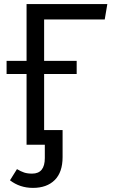

<svg xmlns="http://www.w3.org/2000/svg" viewBox="-20 -708 555 939"><path d="M492.2 -612.8H195.8V-410.2H355V-346.2H195.8V-71.8H286.1V60.1Q286.1 134.3 247.6 172.6Q209 210.9 141.1 210.9Q77.1 210.9 28.8 173.8L63 119.1Q82 130.4 97.9 135.7Q113.8 141.1 137.2 141.1Q199.2 141.1 199.2 64.9V0H109.9V-346.2H12.2V-410.2H109.9V-688H504.9Z"/></svg>

Font: Fira Sans Book
Style: Regular
Weight: 350
Designer: Carrois Corporate & Edenspiekermann AG
Foundry: Carrois Corporate GbR & Edenspiekermann AG
Version: Version 4.203;PS 004.203;hotconv 1.0.88;makeotf.lib2.5.64775